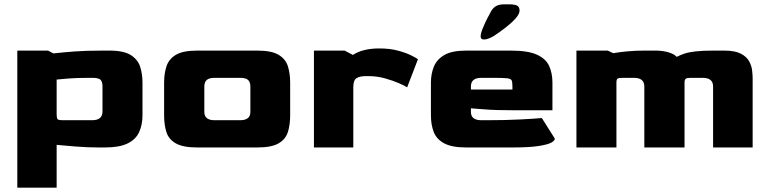

<svg xmlns="http://www.w3.org/2000/svg" viewBox="-20 -682 3556 888"><path d="M60 186V-448H202L227 -435Q272 -440 324 -444Q376 -448 456 -448H486Q553 -448 585.5 -427Q618 -406 628.5 -372.5Q639 -339 639 -300V-149Q639 -105 623.5 -71Q608 -37 570 -18.5Q532 0 466 0H436Q382 0 328.5 -4.5Q275 -9 242 -12V186ZM273 -126H406Q454 -126 454 -166V-282Q454 -302 446 -312Q438 -322 406 -322H397Q333 -322 297.5 -319Q262 -316 242 -314V-157Q242 -135 246.5 -130.5Q251 -126 273 -126Z M892 0Q826 0 793 -19Q760 -38 749.5 -71.5Q739 -105 739 -149V-300Q739 -342 750 -375.5Q761 -409 793.5 -428.5Q826 -448 892 -448H1170Q1236 -448 1268.5 -428.5Q1301 -409 1311.5 -375.5Q1322 -342 1322 -300V-149Q1322 -105 1311.5 -71.5Q1301 -38 1268.5 -19Q1236 0 1170 0ZM972 -126H1091Q1139 -126 1138 -166V-282Q1138 -302 1127.5 -312Q1117 -322 1091 -322H973Q947 -322 936 -312Q925 -302 925 -282V-166Q924 -126 972 -126Z M1432 0V-448H1574L1612 -428Q1658 -458 1734 -458Q1784 -458 1822 -447.5Q1860 -437 1883.5 -425Q1907 -413 1913 -408L1863 -278Q1853 -285 1825.5 -297Q1798 -309 1761 -319.5Q1724 -330 1683 -330H1672Q1644 -330 1629 -320.5Q1614 -311 1614 -279V0Z M2136 0Q2070 0 2034.5 -19Q1999 -38 1986 -71.5Q1973 -105 1973 -149V-300Q1973 -340 1986.5 -373.5Q2000 -407 2035 -427.5Q2070 -448 2136 -448H2343Q2421 -448 2462.5 -429.5Q2504 -411 2519.5 -377.5Q2535 -344 2535 -300V-172H2360Q2270 -172 2223.5 -176Q2177 -180 2158 -181V-166Q2157 -126 2206 -126H2237Q2317 -126 2385 -129.5Q2453 -133 2486 -136L2546 -41Q2546 -31 2529 -22Q2512 -13 2469.5 -6.5Q2427 0 2349 0ZM2158 -268H2350V-282Q2350 -302 2346.5 -310Q2343 -318 2325 -320Q2307 -322 2264 -322H2206Q2158 -322 2158 -282ZM2203 -514Q2203 -527 2212.5 -550.5Q2222 -574 2234 -597.5Q2246 -621 2253 -633Q2262 -647 2275.5 -654.5Q2289 -662 2313 -662H2334Q2362 -662 2372.5 -655.5Q2383 -649 2383 -633Q2383 -617 2363.5 -595.5Q2344 -574 2316.5 -553Q2289 -532 2263 -515Q2252 -508 2237.5 -503Q2223 -498 2213 -500Q2203 -502 2203 -514Z M2646 0V-448H2791L2816 -436Q2845 -441 2881.5 -444.5Q2918 -448 2960 -448H3014Q3043 -448 3070 -440.5Q3097 -433 3110 -419Q3127 -428 3147 -434.5Q3167 -441 3198.5 -444.5Q3230 -448 3279 -448H3329Q3379 -448 3406 -434Q3433 -420 3444.5 -399Q3456 -378 3458.5 -356.5Q3461 -335 3461 -320V0H3278V-282Q3278 -322 3230 -322H3174Q3158 -322 3152 -318Q3146 -314 3146 -300V0H2960V-282Q2960 -322 2912 -322H2861Q2842 -322 2836.5 -318.5Q2831 -315 2831 -300V0Z"/></svg>

Font: Goldman
Style: Bold
Weight: 700
Designer: Jaikishan Patel
Version: Version 1.000; ttfautohint (v1.8.3)